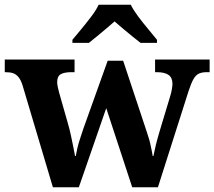

<svg xmlns="http://www.w3.org/2000/svg" viewBox="-23 -786 900 806"><path d="M71 -430Q64 -451 54.5 -462.5Q45 -474 32.5 -478.5Q20 -483 0 -483H-3V-536H290V-483H277Q247 -483 232 -474.5Q217 -466 217 -441Q217 -433 219.5 -421Q222 -409 225 -398L262 -268Q269 -244 274.5 -218.5Q280 -193 284.5 -170.5Q289 -148 292 -131H295Q298 -148 302 -165Q306 -182 312.5 -202Q319 -222 327 -246L429 -531H494L592 -236Q598 -218 602.5 -203Q607 -188 609.5 -175Q612 -162 614.5 -151Q617 -140 618 -131H621Q626 -156 631.5 -178.5Q637 -201 648 -238L692 -384Q696 -397 698.5 -411.5Q701 -426 701 -434Q701 -460 684.5 -471.5Q668 -483 635 -483H628V-536H857V-483H844Q825 -483 812 -477Q799 -471 789.5 -454.5Q780 -438 769 -405L640 0H532L423 -332L308 0H199ZM281 -619Q297 -638 318.5 -664Q340 -690 360.5 -717Q381 -744 391 -766H526Q537 -744 557 -717Q577 -690 599 -664Q621 -638 636 -619V-606H567Q553 -617 533 -633Q513 -649 493 -666Q473 -683 458 -696Q443 -683 423 -666Q403 -649 383.5 -633Q364 -617 350 -606H281Z"/></svg>

Font: Noto Serif Tamil
Style: Bold
Weight: 700
Designer: Indian Type Foundry, Tom Grace, and the Monotype Design Team
Foundry: Monotype Imaging Inc.
Version: Version 2.003